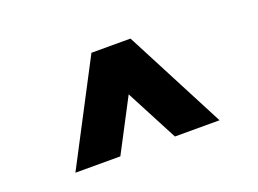

<svg xmlns="http://www.w3.org/2000/svg" viewBox="-61 -874 783 582"><g transform="rotate(-20 330.0 -582.5)"><path d="M243 -420 331 -588 419 -420H563L394 -745H268L98 -420Z"/></g></svg>

Font: Plus Jakarta Sans
Style: Bold
Weight: 700
Designer: Gumpita Rahayu
Foundry: Tokotype
Version: Version 2.071;gftools[0.9.30]